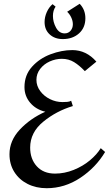

<svg xmlns="http://www.w3.org/2000/svg" viewBox="-20 -981 580 1012"><path d="M488 -656 427 -606Q399 -636 370.5 -653.5Q342 -671 306 -671Q273 -671 242 -657Q211 -643 191.5 -617.5Q172 -592 172 -560Q172 -528 192 -501Q212 -474 243.5 -458.5Q275 -443 309 -443Q322 -443 334.5 -444Q347 -445 355 -450L364 -422Q277 -396 208 -339.5Q139 -283 139 -203Q139 -143 174 -104.5Q209 -66 270 -66Q320 -66 368.5 -85.5Q417 -105 454 -136Q491 -167 511 -200L534 -180Q485 -98 403 -43.5Q321 11 226 11Q170 11 125.5 -11.5Q81 -34 55.5 -74.5Q30 -115 30 -168Q30 -240 85 -298.5Q140 -357 219 -392Q169 -404 139 -439.5Q109 -475 109 -522Q109 -585 148.5 -629Q188 -673 246.5 -695Q305 -717 361 -717Q435 -717 488 -656ZM215 -865Q215 -824 242 -799.5Q269 -775 311 -775Q363 -775 396.5 -805Q430 -835 430 -885Q430 -930 400 -961L334 -919Q347 -907 355.5 -889Q364 -871 364 -853Q364 -833 352 -819Q340 -805 321 -805Q292 -805 275.5 -835Q259 -865 259 -897Q259 -926 273 -946L257 -959Q238 -943 226.5 -917Q215 -891 215 -865Z"/></svg>

Font: Amita
Style: Regular
Weight: 400
Designer: Eduardo Rodriguez Tunni, Modular Infotech, Brian J. Bonislawsky
Foundry: Eduardo Rodriguez Tunni, Modular Infotech, Brian J. Bonislawsky
Version: Version 1.004